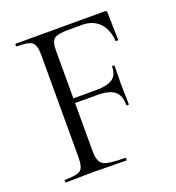

<svg xmlns="http://www.w3.org/2000/svg" viewBox="-117 -719 744 813"><g transform="rotate(-20 255.0 -312.5)"><path d="M454 -616 457 -492Q457 -490 451 -490Q445 -490 445 -492Q441 -545 412 -574.5Q383 -604 335 -604H274Q225 -604 209.5 -592Q194 -580 194 -543V-324H295Q348 -324 371 -340.5Q394 -357 394 -394Q394 -397 399.5 -397Q405 -397 405 -394Q405 -372 404.5 -348Q404 -324 404 -313Q404 -298 405 -268Q406 -238 406 -221Q406 -218 400.5 -218Q395 -218 395 -221Q395 -265 371 -284Q347 -303 292 -303H194V-85Q194 -39 215.5 -25.5Q237 -12 315 -12Q317 -12 317 -6Q317 0 315 0Q295 0 244.5 -1Q194 -2 161 -2Q138 -2 97.5 -1Q57 0 42 0Q40 0 40 -6Q40 -12 42 -12Q97 -12 113 -24.5Q129 -37 129 -81V-544Q129 -587 113.5 -600Q98 -613 44 -613Q41 -613 41 -619Q41 -625 44 -625H445Q454 -625 454 -616Z"/></g></svg>

Font: Cormorant Infant
Style: Regular
Weight: 400
Designer: Christian Thalmann (Catharsis Fonts)
Version: Version 1.000;PS 002.000;hotconv 1.0.88;makeotf.lib2.5.64775